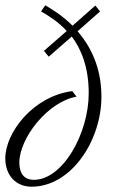

<svg xmlns="http://www.w3.org/2000/svg" viewBox="-44 -686 429 725"><path d="M334 -643 316 -665 230 -589C189 -630 147 -654 127 -666L111 -643C140 -626 176 -604 208 -569L122 -494L140 -472L227 -548C263 -500 291 -432 291 -334C291 -182 193 -7 84 -7C47 -7 29 -31 29 -72C29 -164 136 -302 245 -321L229 -342C82 -323 -24 -186 -24 -88C-24 -23 17 19 75 19C225 19 339 -155 339 -321C339 -433 297 -512 249 -568Z"/></svg>

Font: Parisienne
Style: Regular
Weight: 400
Designer: Astigmatic (AOETI)
Foundry: Astigmatic (AOETI)
Version: Version 1.000